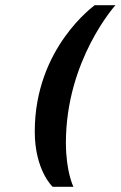

<svg xmlns="http://www.w3.org/2000/svg" viewBox="-20 -720 465 740"><path d="M345 -700C345 -699 114 -537 114 -213C114 -63 183 0 183 0H263C263 0 234 -58 234 -170C234 -489 425 -700 425 -700Z"/></svg>

Font: Pfennig
Style: BoldItalic
Weight: 700
Italic angle: -13°
Version: Version 20100423